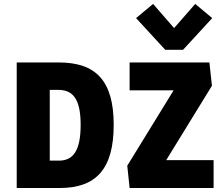

<svg xmlns="http://www.w3.org/2000/svg" viewBox="-20 -939 1107 959"><path d="M63.5 0V-627H274.9Q343.3 -627 394.5 -609.4Q445.8 -591.8 479.7 -554.4Q513.7 -517.1 530.8 -458Q547.9 -398.9 547.9 -315.4Q547.9 -231.9 531 -172.1Q514.2 -112.3 480.5 -74.2Q446.8 -36.1 396.7 -18.1Q346.7 0 280.3 0ZM228.5 -27.3 104 -136.7H275.4Q301.3 -136.7 321.3 -146.5Q341.3 -156.2 355 -177.2Q368.7 -198.2 375.7 -232.4Q382.8 -266.6 382.8 -315.4Q382.8 -364.3 375.5 -397.7Q368.2 -431.2 354 -451.7Q339.8 -472.2 318.8 -481.2Q297.9 -490.2 270 -490.2H104L228.5 -599.6ZM627.4 0 615.7 -111.3 880.4 -542 938 -487.8H627.4V-627H1025.9L1038.6 -510.7L778.3 -87.4L716.3 -139.2H1046.9V0ZM805.2 -690.4 659.7 -848.6 744.6 -919.4 849.6 -798.8 955.1 -919.4 1040 -848.6 894.5 -690.4Z"/></svg>

Font: Anaheim ExtraBold
Style: Regular
Weight: 800
Version: Version 2.001